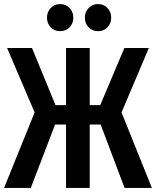

<svg xmlns="http://www.w3.org/2000/svg" viewBox="-22 -928 770 948"><path d="M578 -373 728 0H593L475 -313H421V0H304V-313H250L130 0H-2L149 -373L13 -691H136L252 -409H304V-691H421V-409H473L592 -691H713ZM340 -841Q340 -812 321.5 -793Q303 -774 275 -774Q247 -774 228.5 -793Q210 -812 210 -841Q210 -869 228.5 -888.5Q247 -908 275 -908Q303 -908 321.5 -888.5Q340 -869 340 -841ZM527 -841Q527 -812 508.5 -793Q490 -774 462 -774Q434 -774 415.5 -793Q397 -812 397 -841Q397 -869 415.5 -888.5Q434 -908 462 -908Q490 -908 508.5 -888.5Q527 -869 527 -841Z"/></svg>

Font: Fira Sans Compressed Medium
Style: Regular
Weight: 500
Width: 1
Designer: bBox Type GmbH & Carrois Corporate GbR & Edenspiekermann AG
Foundry: bBox Type GmbH & Carrois Corporate GbR & Edenspiekermann AG
Version: Version 4.301